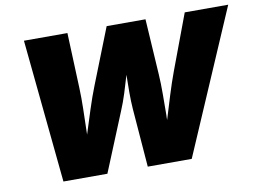

<svg xmlns="http://www.w3.org/2000/svg" viewBox="-78 -844 1291 960"><g transform="rotate(-10 567.5 -364.0)"><path d="M169.9 0 97.7 -727.5H318.4L329.6 -445.3Q331.5 -397.9 330.3 -342.8Q329.1 -287.6 327.6 -231.9Q327.6 -226.6 327.4 -221.2Q327.1 -215.8 327.1 -210.4Q346.2 -271 366 -332.3Q385.7 -393.6 406.2 -445.3L517.6 -727.5H714.8L732.4 -445.3Q735.4 -398.9 735.1 -345Q734.9 -291 734.4 -236.3Q733.9 -230.5 733.9 -224.6Q733.9 -218.8 733.9 -212.9Q752 -272.5 770.8 -333.3Q789.6 -394 808.6 -445.3L914.1 -727.5H1134.8L821.3 0H598.1L574.7 -296.4Q571.8 -336.4 571.8 -380.9Q571.8 -425.3 572.8 -470.7Q559.6 -425.8 545.7 -381.3Q531.7 -336.9 514.6 -296.4L393.1 0Z"/></g></svg>

Font: Inter Black
Style: Italic
Weight: 900
Italic angle: -9.39999°
Designer: Rasmus Andersson
Foundry: rsms
Version: Version 4.000;git-a52131595